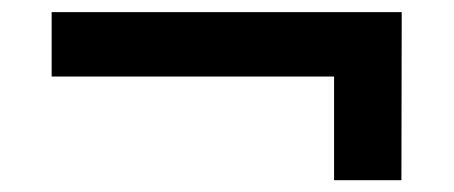

<svg xmlns="http://www.w3.org/2000/svg" viewBox="-20 -538 763 323"><path d="M66.9 -409.2H542V-234.9H655.3L655.8 -517.6H66.9Z"/></svg>

Font: Krona One
Style: Regular
Weight: 400
Designer: Yvonne Schüttler
Foundry: Yvonne Schüttler
Version: Version 1.002